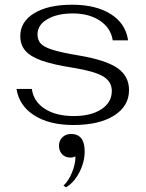

<svg xmlns="http://www.w3.org/2000/svg" viewBox="-20 -520 617 814"><path d="M50 -143H115Q122 -90 169.5 -59Q217 -28 293 -28Q366 -28 410 -57Q454 -86 454 -134Q454 -174 417.5 -196Q381 -218 288 -233Q205 -246 157 -263Q109 -280 87.5 -305Q66 -330 66 -367Q66 -428 125 -464Q184 -500 286 -500Q387 -500 450 -460Q513 -420 523 -349H458Q450 -401 404 -432Q358 -463 289 -463Q222 -463 180.5 -438.5Q139 -414 139 -374Q139 -350 153 -335Q167 -320 204 -308.5Q241 -297 313 -285Q427 -266 477 -232Q527 -198 527 -138Q527 -70 463.5 -30Q400 10 291 10Q189 10 125 -31Q61 -72 50 -143ZM249 267Q270 248 285 212Q300 176 300 143Q290 148 278 148Q257 148 243.5 134Q230 120 230 98Q230 76 244.5 62Q259 48 281 48Q339 48 339 122Q339 167 316.5 210.5Q294 254 260 274Z"/></svg>

Font: Fahkwang Light
Style: Regular
Weight: 300
Version: Version 1.000; ttfautohint (v1.6)